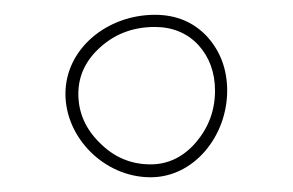

<svg xmlns="http://www.w3.org/2000/svg" viewBox="-20 -321 400 262"><path d="M69.3 -192.9C69.3 -132.8 122.6 -79.1 185.5 -79.1C245.1 -79.1 290 -135.7 290 -197.3C290 -226.1 280.8 -251 262.7 -271C244.1 -291 220.2 -300.8 191.4 -300.8C126 -300.8 69.3 -254.4 69.3 -192.9ZM86.9 -192.9C86.9 -217.8 97.2 -239.3 117.7 -257.3C138.2 -275.4 162.6 -284.2 191.4 -284.2C215.3 -284.2 235.4 -275.9 250.5 -259.8C265.6 -243.2 273.4 -222.2 273.4 -197.3C273.4 -170.4 264.6 -147 247.6 -127C230.5 -106.9 209.5 -96.7 185.5 -96.7C158.7 -96.7 135.7 -106.4 116.2 -126C96.7 -145 86.9 -167.5 86.9 -192.9Z"/></svg>

Font: Mikhak Thin
Style: Regular
Weight: 100
Designer: Amin Abedi
Version: Version 3.2